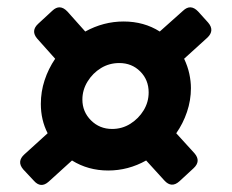

<svg xmlns="http://www.w3.org/2000/svg" viewBox="-20 -537 647 536"><path d="M116 -30Q94 -10 74 -33L45 -64Q26 -86 48 -106L113 -165Q94 -202 94 -247Q94 -281 104.5 -313Q115 -345 134 -373L84 -429Q65 -451 87 -471L126 -507Q147 -527 168 -505L218 -449Q269 -477 325 -477Q382 -477 426 -449L491 -507Q512 -527 533 -505L561 -474Q580 -452 559 -432L494 -373Q504 -352 508.5 -331Q513 -310 513 -291Q513 -257 502 -224.5Q491 -192 472 -165L523 -109Q542 -87 520 -67L481 -31Q459 -11 439 -33L388 -89Q338 -61 282 -61Q226 -61 181 -89ZM293 -177Q321 -177 344 -191.5Q367 -206 381 -229Q395 -252 395 -279Q395 -314 371.5 -337.5Q348 -361 313 -361Q285 -361 262 -347Q239 -333 224.5 -309.5Q210 -286 210 -259Q210 -225 234 -201Q258 -177 293 -177Z"/></svg>

Font: Pitagon Sans Text Bold
Style: Italic
Weight: 700
Italic angle: -8°
Designer: Travis Tran
Foundry: Pitagon
Version: Version 1.001; ttfautohint (v1.8.4.7-5d5b);gftools[0.9.26]